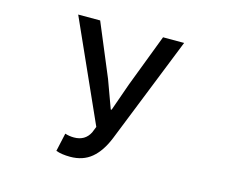

<svg xmlns="http://www.w3.org/2000/svg" viewBox="-104 -877 1209 1031"><g transform="rotate(15 500.0 -361.5)"><path d="M364.3 12.7Q317.4 12.7 285.2 1L307.6 -100.6Q331.1 -92.8 357.4 -92.8Q418.9 -92.8 445.3 -144.5L459 -178.7L209 -736.3H331.1L453.1 -444.3L509.8 -289.1H514.6L569.3 -444.3L680.7 -736.3H797.9L561.5 -143.6Q530.3 -66.4 482.9 -26.9Q435.5 12.7 364.3 12.7Z"/></g></svg>

Font: Gen Shin Gothic Monospace Medium
Style: Regular
Weight: 500
Designer: [Source Han Sans]
Ryoko NISHIZUKA  (kana & ideographs); Paul D. Hunt (Latin, Greek & Cyrillic); Wenlong ZHANG  (bopomofo
Version: Version 1.002.20150607